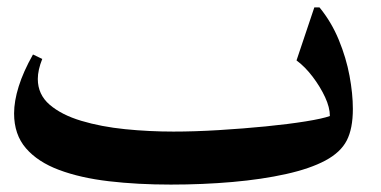

<svg xmlns="http://www.w3.org/2000/svg" viewBox="-20 -478 1029 518"><path d="M932 -184Q932 -131 915.5 -99Q899 -67 858 -45Q817 -23 752 -8.5Q687 6 607 13Q527 20 441 20Q351 20 274 11Q197 2 139.5 -19.5Q82 -41 50 -78Q18 -115 18 -172Q18 -205 30.5 -245Q43 -285 69 -331L94 -319Q82 -289 82 -265Q82 -223 114 -195.5Q146 -168 199.5 -152Q253 -136 317.5 -129.5Q382 -123 448 -123Q505 -123 570.5 -127Q636 -131 697 -137Q758 -143 804.5 -150.5Q851 -158 870 -165Q870 -188 857 -216Q844 -244 823.5 -271Q803 -298 780 -315L828 -458H842Q874 -419 894 -370.5Q914 -322 923 -273.5Q932 -225 932 -184Z"/></svg>

Font: Bona Nova SC
Style: Bold
Weight: 700
Designer: Mateusz Machalski
Foundry: Capitalics
Version: Version 4.001; ttfautohint (v1.8.4.7-5d5b)